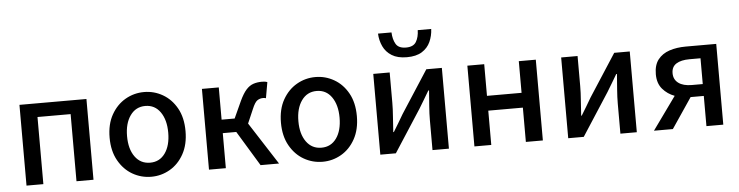

<svg xmlns="http://www.w3.org/2000/svg" viewBox="-49 -1056 5024 1305"><g transform="rotate(-5 2463.5 -403.5)"><path d="M87 0V-551H544V0H428V-458H202V0Z M938 14Q869 14 810 -20Q751 -54 714.5 -119Q678 -184 678 -275Q678 -367 714.5 -431.5Q751 -496 810 -530Q869 -564 938 -564Q1006 -564 1065 -530Q1124 -496 1160 -431.5Q1196 -367 1196 -275Q1196 -184 1160 -119Q1124 -54 1065 -20Q1006 14 938 14ZM938 -82Q1003 -82 1040.5 -134.5Q1078 -187 1078 -275Q1078 -362 1040.5 -415.5Q1003 -469 938 -469Q873 -469 835 -415.5Q797 -362 797 -275Q797 -187 835 -134.5Q873 -82 938 -82Z M1332 0V-551H1447V-331H1536L1589 -447Q1612 -496 1634.5 -521Q1657 -546 1683.5 -555Q1710 -564 1743 -564Q1766 -564 1779 -558L1760 -450Q1751 -453 1741 -453Q1719 -453 1701.5 -441.5Q1684 -430 1665 -384L1624 -289L1810 0H1684L1539 -239H1447V0Z M2107 14Q2038 14 1979 -20Q1920 -54 1883.5 -119Q1847 -184 1847 -275Q1847 -367 1883.5 -431.5Q1920 -496 1979 -530Q2038 -564 2107 -564Q2175 -564 2234 -530Q2293 -496 2329 -431.5Q2365 -367 2365 -275Q2365 -184 2329 -119Q2293 -54 2234 -20Q2175 14 2107 14ZM2107 -82Q2172 -82 2209.5 -134.5Q2247 -187 2247 -275Q2247 -362 2209.5 -415.5Q2172 -469 2107 -469Q2042 -469 2004 -415.5Q1966 -362 1966 -275Q1966 -187 2004 -134.5Q2042 -82 2107 -82Z M2501 0V-551H2613V-345Q2613 -302 2609 -250Q2605 -198 2602 -145H2606Q2621 -170 2641.5 -203.5Q2662 -237 2676 -262L2863 -551H2969V0H2857V-205Q2857 -248 2861 -300.5Q2865 -353 2869 -406H2864Q2849 -381 2829 -347Q2809 -313 2794 -289L2607 0ZM2739 -644Q2676 -644 2636.5 -668.5Q2597 -693 2578 -733.5Q2559 -774 2557 -821H2649Q2651 -773 2669.5 -741.5Q2688 -710 2739 -710Q2789 -710 2808 -741.5Q2827 -773 2828 -821H2920Q2918 -774 2899.5 -733.5Q2881 -693 2842 -668.5Q2803 -644 2739 -644Z M3143 0V-551H3258V-335H3494V-551H3610V0H3494V-234H3258V0Z M3783 0V-551H3895V-345Q3895 -302 3891 -250Q3887 -198 3884 -145H3888Q3903 -170 3923.5 -203.5Q3944 -237 3958 -262L4145 -551H4251V0H4139V-205Q4139 -248 4143 -300.5Q4147 -353 4151 -406H4146Q4131 -381 4111 -347Q4091 -313 4076 -289L3889 0Z M4651 -287H4726V-463H4651Q4593 -463 4560.5 -442.5Q4528 -422 4528 -378Q4528 -335 4560.5 -311Q4593 -287 4651 -287ZM4368 0 4529 -224Q4480 -242 4447 -280.5Q4414 -319 4414 -381Q4414 -444 4443 -481Q4472 -518 4521.5 -534.5Q4571 -551 4633 -551H4841V0H4726V-206H4637H4636L4497 0Z"/></g></svg>

Font: Source Han Sans SC Medium
Style: Regular
Weight: 500
Designer: Ryoko NISHIZUKA 西塚涼子 (kana, bopomofo & ideographs); Paul D. Hunt (Latin, Greek & Cyrillic); Sandoll Communications 산돌커뮤니
Foundry: Adobe
Version: Version 2.004;hotconv 1.0.118;makeotfexe 2.5.65603